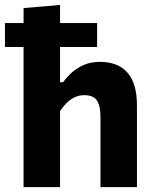

<svg xmlns="http://www.w3.org/2000/svg" viewBox="-35 -766 633 786"><path d="M-14.7 -573.5V-671.7Q30.5 -671.7 72.5 -671.7Q114.4 -671.7 151.1 -671.7H196.8Q234 -671.7 275.9 -671.7Q317.8 -671.7 362.6 -671.7V-573.5Q317.8 -573.5 275.9 -573.5Q234 -573.5 196.8 -573.5H151.1Q114.4 -573.5 72.5 -573.5Q30.5 -573.5 -14.7 -573.5ZM61.5 0Q61.5 -53.7 61.5 -103.8Q61.5 -154 61.5 -216V-493.4Q61.5 -554.6 61.5 -614.1Q61.5 -673.7 61.5 -732.9L210.8 -745.8Q210.8 -687.2 210.8 -624.8Q210.8 -562.3 210.8 -493.4V-429.6H223.6Q238.6 -450.9 260 -469.9Q281.4 -488.9 309.6 -500.8Q337.8 -512.7 373.6 -512.7Q448.6 -512.7 487.1 -468.3Q525.6 -423.9 525.6 -335.9Q525.6 -303 525.6 -274.7Q525.6 -246.4 525.6 -216Q525.6 -155.1 525.6 -104.4Q525.6 -53.7 525.6 0H376.3Q376.3 -53.7 376.3 -103.5Q376.3 -153.3 376.3 -208V-288.1Q376.3 -331.9 361.9 -354.1Q347.6 -376.4 309.9 -376.4Q288.3 -376.4 270.3 -367.7Q252.3 -358.9 237.5 -344.2Q222.7 -329.4 210.8 -311.5V-208Q210.8 -152.1 210.8 -102.9Q210.8 -53.7 210.8 0Z"/></svg>

Font: Commissioner Thin
Style: Regular
Weight: 100
Designer: Kostas Bartsokas
Foundry: Kostas Bartsokas
Version: Version 1.001;gftools[0.9.23]